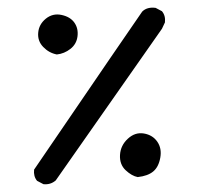

<svg xmlns="http://www.w3.org/2000/svg" viewBox="-20 -420 540 503"><path d="M93.8 62.5 77.1 53.7Q67.4 42 69.3 24.4Q329.1 -356.4 352.5 -389.6Q365.2 -402.3 387.7 -399.4L404.3 -390.6Q414.1 -378.9 412.1 -361.3L404.3 -344.7L126 52.7Q112.3 64.5 93.8 62.5ZM340.8 43.9Q325.2 41 309.1 25.9Q293 10.7 294.4 -14.2Q295.9 -39.1 314.9 -56.6Q334 -74.2 356.9 -70.3Q379.9 -66.4 392.1 -48.8Q404.3 -31.2 399.9 -6.8Q395.5 17.6 381.3 29.3Q367.2 41 340.8 43.9ZM128.9 -277.3Q108.4 -281.2 93.3 -296.9Q78.1 -312.5 80.1 -334.5Q82 -356.4 100.1 -371.1Q118.2 -385.7 141.1 -380.9Q164.1 -376 174.8 -360.8Q185.5 -345.7 183.1 -325.2Q180.7 -304.7 164.6 -292Q148.4 -279.3 128.9 -277.3Z"/></svg>

Font: JasonHandwriting2
Style: Regular
Weight: 400
Version: Version 1.05.10